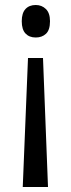

<svg xmlns="http://www.w3.org/2000/svg" viewBox="-20 -562 285 768"><path d="M92 -330H152L172 186H71ZM180 -477Q180 -442 164 -427Q148 -412 123 -412Q97 -412 82 -428Q67 -444 67 -477Q67 -510 82 -526Q97 -542 123 -542Q147 -542 163.5 -526Q180 -510 180 -477Z"/></svg>

Font: Noto Sans Thai Condensed
Style: Regular
Weight: 400
Width: 3
Designer: Monotype Design Team
Foundry: Monotype Imaging Inc.
Version: Version 2.002